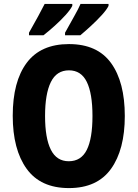

<svg xmlns="http://www.w3.org/2000/svg" viewBox="-20 -950 702 980"><path d="M617 -358Q617 -186 546.5 -88Q476 10 332 10Q187 10 116 -88.5Q45 -187 45 -359Q45 -534 116.5 -629.5Q188 -725 332 -725Q477 -725 547 -628Q617 -531 617 -358ZM210 -358Q210 -245 239.5 -186Q269 -127 331 -127Q394 -127 423 -185Q452 -243 452 -358Q452 -473 423 -532Q394 -591 332 -591Q269 -591 239.5 -531Q210 -471 210 -358ZM534 -920Q525 -901 499.5 -873Q474 -845 443.5 -817Q413 -789 390 -770H312V-783Q336 -827 358.5 -866.5Q381 -906 391 -930H534ZM349 -920Q339 -900 314.5 -873Q290 -846 259.5 -818.5Q229 -791 202 -770H128V-783Q153 -827 174.5 -866.5Q196 -906 208 -930H349Z"/></svg>

Font: Noto Sans Lao UI Cond ExtBd
Style: Regular
Weight: 800
Width: 3
Designer: Monotype Design Team
Foundry: Monotype Imaging Inc.
Version: Version 2.000; ttfautohint (v1.8.4.7-5d5b)